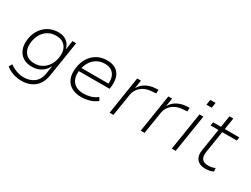

<svg xmlns="http://www.w3.org/2000/svg" viewBox="-67 -1341 2842 2174"><g transform="rotate(30 1354.5 -254.5)"><path d="M245 187Q187 187 132 167.5Q77 148 41 117L65 76Q90 95 120.5 109.5Q151 124 183.5 132Q216 140 248 140Q328 140 382.5 98.5Q437 57 450 -24L466 -126L461 -125Q444 -87 414 -61.5Q384 -36 347 -23Q310 -10 268 -10Q198 -10 151 -41Q104 -72 83.5 -126.5Q63 -181 72 -252Q79 -308 101.5 -353Q124 -398 159.5 -431.5Q195 -465 240.5 -482.5Q286 -500 341 -500Q403 -500 447 -467.5Q491 -435 503 -378H506L524 -492H572L499 -29Q488 43 453 91.5Q418 140 365 163.5Q312 187 245 187ZM275 -57Q332 -57 377 -83.5Q422 -110 450.5 -156.5Q479 -203 487 -263Q498 -349 457.5 -401Q417 -453 334 -453Q277 -453 232 -427Q187 -401 159 -354.5Q131 -308 123 -248Q111 -162 151.5 -109.5Q192 -57 275 -57Z M925 8Q849 8 796 -22Q743 -52 720 -109.5Q697 -167 708 -248Q717 -320 751.5 -377Q786 -434 842.5 -467Q899 -500 975 -500Q1052 -500 1096.5 -467Q1141 -434 1156 -377.5Q1171 -321 1160 -249L1157 -234H738L745 -279H1141L1114 -257Q1124 -317 1110.5 -361Q1097 -405 1062 -429.5Q1027 -454 972 -454Q916 -454 871.5 -429Q827 -404 799 -361Q771 -318 761 -265L758 -248Q747 -183 764.5 -136Q782 -89 824 -64Q866 -39 925 -39Q967 -39 1013 -50.5Q1059 -62 1103 -96L1126 -58Q1085 -23 1030 -7.5Q975 8 925 8Z M1293 0 1370 -492H1419L1403 -387H1405Q1431 -436 1483.5 -465.5Q1536 -495 1601 -499L1643 -501L1641 -453L1580 -448Q1527 -444 1486.5 -422.5Q1446 -401 1421 -366.5Q1396 -332 1389 -290L1343 0Z M1700 0 1777 -492H1826L1810 -387H1812Q1838 -436 1890.5 -465.5Q1943 -495 2008 -499L2050 -501L2048 -453L1987 -448Q1934 -444 1893.5 -422.5Q1853 -401 1828 -366.5Q1803 -332 1796 -290L1750 0Z M2197 -627 2208 -696H2277L2266 -627ZM2106 0 2184 -492H2235L2157 0Z M2547 8Q2497 8 2464 -11.5Q2431 -31 2417.5 -67.5Q2404 -104 2412 -155L2458 -447H2355L2362 -492H2465L2489 -643H2539L2515 -492H2705L2698 -447H2508L2463 -164Q2453 -99 2477 -69Q2501 -39 2556 -39Q2581 -39 2602.5 -43.5Q2624 -48 2646 -58L2650 -15Q2630 -3 2602 2.5Q2574 8 2547 8Z"/></g></svg>

Font: Nunito Sans 7pt ExtraLight
Style: Italic
Weight: 250
Italic angle: -9°
Designer: Vernon Adams
Foundry: Vernon Adams
Version: Version 3.101;gftools[0.9.27]